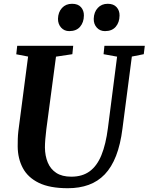

<svg xmlns="http://www.w3.org/2000/svg" viewBox="-20 -985 786 1015"><path d="M677 -686 627.5 -306Q617 -221.5 593.5 -161.2Q570 -101 533.8 -63.2Q497.5 -25.5 448.8 -7.8Q400 10 338.5 10Q243.5 10 185.5 -18.2Q127.5 -46.5 100.8 -96.5Q74 -146.5 73.5 -211Q73.5 -230 74 -250Q74.5 -270 77 -291.5L128.5 -686L66 -698L71 -743H367L362.5 -698.5L276 -685.5L225 -302Q221.5 -274 219.5 -249Q217.5 -224 217.5 -205Q218 -161 232.5 -126Q247 -91 277.5 -71Q308 -51 357 -51Q415.5 -51 454.2 -79.5Q493 -108 516.2 -165Q539.5 -222 550.5 -308L599 -685.5L527.5 -698.5L532 -743H745.5L740 -698.5ZM346 -820.5Q320 -820.5 303.2 -839Q286.5 -857.5 286.5 -885.5Q287.5 -921 307.8 -943Q328 -965 361 -965Q392.5 -965 408.2 -947Q424 -929 423.5 -902.5Q423 -866.5 403.2 -843.5Q383.5 -820.5 346 -820.5ZM535 -820.5Q508.5 -820.5 491.8 -839Q475 -857.5 475.5 -885.5Q476.5 -921 496.8 -943Q517 -965 549.5 -965Q580.5 -965 596.5 -947Q612.5 -929 612 -902.5Q611.5 -866.5 591.8 -843.5Q572 -820.5 535 -820.5Z"/></svg>

Font: Merriweather 36pt
Style: Bold Italic
Weight: 700
Italic angle: -7.8°
Version: Version 2.101